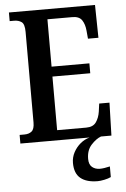

<svg xmlns="http://www.w3.org/2000/svg" viewBox="-62 -758 682 1042"><g transform="rotate(-5 279.0 -237.0)"><path d="M27 0V-47H53Q78 -47 93 -59.5Q108 -72 108 -108V-601Q108 -644 91.5 -655.5Q75 -667 52 -667H27V-714H496L499 -535H442L438 -579Q435 -614 420 -636.5Q405 -659 368 -659H232V-401H438V-347H232V-55H391Q428 -55 444.5 -78.5Q461 -102 466 -135L472 -179H528L523 0ZM428 240Q367 240 334.5 213.5Q302 187 302 130Q302 99 316.5 72Q331 45 354 26Q377 7 404 0H466Q439 10 412.5 39Q386 68 386 115Q386 146 403 160Q420 174 445 174Q467 174 500 166V224Q486 231 464 235.5Q442 240 428 240Z"/></g></svg>

Font: Noto Serif Myanmar Cond SemBd
Style: Regular
Weight: 600
Width: 3
Designer: Ben Mitchell and the Monotype Design Team
Foundry: Monotype Imaging Inc.
Version: Version 2.106; ttfautohint (v1.8.4.7-5d5b)